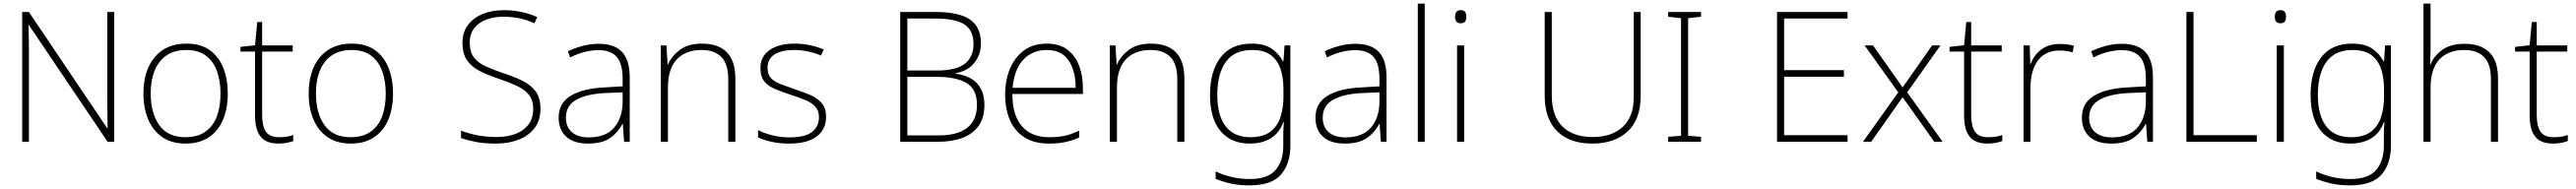

<svg xmlns="http://www.w3.org/2000/svg" viewBox="-20 -780 14172 1040"><path d="M608 0H572L139 -642H137Q138 -601 138.5 -562.5Q139 -524 139 -481V0H102V-714H139L570 -74H572Q572 -108 571 -151Q570 -194 570 -231V-714H608Z M1233 -265Q1233 -185 1207.5 -123Q1182 -61 1130 -25.5Q1078 10 1000 10Q925 10 873.5 -25Q822 -60 795.5 -122Q769 -184 769 -265Q769 -392 831.5 -466Q894 -540 1005 -540Q1084 -540 1134 -504Q1184 -468 1208.5 -406Q1233 -344 1233 -265ZM809 -265Q809 -158 856 -91.5Q903 -25 1000 -25Q1067 -25 1110 -55.5Q1153 -86 1173 -140Q1193 -194 1193 -265Q1193 -333 1174 -387Q1155 -441 1113.5 -473Q1072 -505 1005 -505Q910 -505 859.5 -441.5Q809 -378 809 -265Z M1515 -25Q1538 -25 1557.5 -28Q1577 -31 1593 -37V-4Q1577 2 1557 6Q1537 10 1512 10Q1443 10 1413 -29Q1383 -68 1383 -143V-496H1303V-522L1383 -531L1395 -659H1422V-530H1590V-496H1422V-146Q1422 -87 1442.5 -56Q1463 -25 1515 -25Z M2142 -265Q2142 -185 2116.5 -123Q2091 -61 2039 -25.5Q1987 10 1909 10Q1834 10 1782.5 -25Q1731 -60 1704.5 -122Q1678 -184 1678 -265Q1678 -392 1740.5 -466Q1803 -540 1914 -540Q1993 -540 2043 -504Q2093 -468 2117.5 -406Q2142 -344 2142 -265ZM1718 -265Q1718 -158 1765 -91.5Q1812 -25 1909 -25Q1976 -25 2019 -55.5Q2062 -86 2082 -140Q2102 -194 2102 -265Q2102 -333 2083 -387Q2064 -441 2022.5 -473Q1981 -505 1914 -505Q1819 -505 1768.5 -441.5Q1718 -378 1718 -265Z M2953 -182Q2953 -118 2920.5 -75.5Q2888 -33 2833 -11.5Q2778 10 2710 10Q2643 10 2597.5 1Q2552 -8 2516 -20V-61Q2555 -46 2604 -36Q2653 -26 2713 -26Q2769 -26 2814 -42.5Q2859 -59 2886 -93.5Q2913 -128 2913 -181Q2913 -228 2890.5 -257Q2868 -286 2825 -306.5Q2782 -327 2720 -348Q2662 -367 2617.5 -390Q2573 -413 2548.5 -449Q2524 -485 2524 -544Q2524 -603 2554.5 -643Q2585 -683 2636 -703.5Q2687 -724 2751 -724Q2850 -724 2935 -686L2920 -652Q2876 -672 2833.5 -680Q2791 -688 2749 -688Q2698 -688 2656 -672.5Q2614 -657 2589 -625.5Q2564 -594 2564 -545Q2564 -494 2587 -464Q2610 -434 2650.5 -415.5Q2691 -397 2744 -379Q2807 -359 2854 -335.5Q2901 -312 2927 -276.5Q2953 -241 2953 -182Z M3274 -539Q3359 -539 3401.5 -494.5Q3444 -450 3444 -353V0H3413L3406 -98H3404Q3380 -52 3336.5 -21Q3293 10 3214 10Q3136 10 3094.5 -28Q3053 -66 3053 -133Q3053 -212 3118.5 -252.5Q3184 -293 3305 -299L3405 -305V-345Q3405 -431 3372 -467.5Q3339 -504 3273 -504Q3196 -504 3116 -464L3104 -498Q3142 -516 3185 -527.5Q3228 -539 3274 -539ZM3309 -268Q3207 -263 3150 -231Q3093 -199 3093 -133Q3093 -81 3126 -52.5Q3159 -24 3218 -24Q3312 -24 3358 -77.5Q3404 -131 3405 -219V-272Z M3842 -540Q3930 -540 3977.5 -493Q4025 -446 4025 -347V0H3986V-345Q3986 -428 3948 -466.5Q3910 -505 3839 -505Q3752 -505 3703 -453.5Q3654 -402 3654 -297V0H3615V-530H3646L3652 -426H3655Q3674 -471 3719.5 -505.5Q3765 -540 3842 -540Z M4524 -137Q4524 -68 4472.5 -29Q4421 10 4322 10Q4267 10 4223 0Q4179 -10 4150 -24V-64Q4188 -45 4232 -34.5Q4276 -24 4323 -24Q4409 -24 4447 -54Q4485 -84 4485 -135Q4485 -170 4465.5 -192Q4446 -214 4411 -229Q4376 -244 4331 -258Q4283 -274 4245 -289.5Q4207 -305 4185 -331.5Q4163 -358 4163 -406Q4163 -469 4213.5 -504.5Q4264 -540 4349 -540Q4396 -540 4437 -531Q4478 -522 4511 -508L4496 -474Q4467 -488 4427 -496.5Q4387 -505 4348 -505Q4279 -505 4240.5 -480.5Q4202 -456 4202 -407Q4202 -370 4221 -350Q4240 -330 4273 -317.5Q4306 -305 4349 -290Q4395 -275 4434.5 -258.5Q4474 -242 4499 -214Q4524 -186 4524 -137Z M5125 -714Q5257 -714 5316.5 -672Q5376 -630 5376 -541Q5376 -480 5340 -434.5Q5304 -389 5236 -377V-375Q5320 -362 5357.5 -318Q5395 -274 5395 -203Q5395 -131 5362.5 -86.5Q5330 -42 5273 -21Q5216 0 5142 0H4932V-714ZM5136 -392Q5239 -392 5287 -429Q5335 -466 5335 -538Q5335 -613 5285 -645.5Q5235 -678 5124 -678H4971V-392ZM4971 -357V-35H5145Q5246 -35 5300 -76.5Q5354 -118 5354 -204Q5354 -289 5297 -323Q5240 -357 5135 -357Z M5739 -540Q5807 -540 5850.5 -507.5Q5894 -475 5915.5 -419.5Q5937 -364 5937 -294V-263H5549Q5548 -148 5600.5 -86.5Q5653 -25 5751 -25Q5800 -25 5835.5 -32.5Q5871 -40 5916 -61V-23Q5877 -6 5838.5 2Q5800 10 5750 10Q5669 10 5615.5 -24Q5562 -58 5535.5 -119Q5509 -180 5509 -260Q5509 -337 5535 -400.5Q5561 -464 5612 -502Q5663 -540 5739 -540ZM5739 -505Q5659 -505 5609 -451.5Q5559 -398 5550 -297H5897Q5897 -390 5858 -447.5Q5819 -505 5739 -505Z M6312 -540Q6400 -540 6447.5 -493Q6495 -446 6495 -347V0H6456V-345Q6456 -428 6418 -466.5Q6380 -505 6309 -505Q6222 -505 6173 -453.5Q6124 -402 6124 -297V0H6085V-530H6116L6122 -426H6125Q6144 -471 6189.5 -505.5Q6235 -540 6312 -540Z M6865 -540Q6934 -540 6974 -513Q7014 -486 7037 -443H7040L7046 -530H7078V22Q7078 121 7026.5 180.5Q6975 240 6854 240Q6794 240 6748.5 229.5Q6703 219 6667 204V163Q6703 181 6751 193Q6799 205 6855 205Q6954 205 6996.5 155.5Q7039 106 7039 23V-15Q7039 -40 7039.5 -61.5Q7040 -83 7042 -108H7039Q7019 -50 6971.5 -20Q6924 10 6854 10Q6752 10 6694 -58.5Q6636 -127 6636 -258Q6636 -388 6694 -464Q6752 -540 6865 -540ZM6867 -505Q6770 -505 6723 -439.5Q6676 -374 6676 -258Q6676 -144 6722.5 -84.5Q6769 -25 6857 -25Q6930 -25 6969.5 -56.5Q7009 -88 7024.5 -138.5Q7040 -189 7040 -246V-289Q7040 -353 7023.5 -401.5Q7007 -450 6969.5 -477.5Q6932 -505 6867 -505Z M7437 -539Q7522 -539 7564.5 -494.5Q7607 -450 7607 -353V0H7576L7569 -98H7567Q7543 -52 7499.5 -21Q7456 10 7377 10Q7299 10 7257.5 -28Q7216 -66 7216 -133Q7216 -212 7281.5 -252.5Q7347 -293 7468 -299L7568 -305V-345Q7568 -431 7535 -467.5Q7502 -504 7436 -504Q7359 -504 7279 -464L7267 -498Q7305 -516 7348 -527.5Q7391 -539 7437 -539ZM7472 -268Q7370 -263 7313 -231Q7256 -199 7256 -133Q7256 -81 7289 -52.5Q7322 -24 7381 -24Q7475 -24 7521 -77.5Q7567 -131 7568 -219V-272Z M7817 0H7779V-760H7817Z M8014 -724Q8033 -724 8039.5 -714Q8046 -704 8046 -688Q8046 -672 8039.5 -662Q8033 -652 8014 -652Q7998 -652 7991 -662Q7984 -672 7984 -688Q7984 -704 7991 -714Q7998 -724 8014 -724ZM8034 -530V0H7995V-530Z M9005 -252Q9005 -123 8933 -56.5Q8861 10 8739 10Q8614 10 8545.5 -58Q8477 -126 8477 -254V-714H8516V-255Q8516 -142 8574.5 -84Q8633 -26 8741 -26Q8846 -26 8906.5 -82Q8967 -138 8967 -246V-714H9005Z M9337 0H9156V-27L9227 -33V-680L9156 -688V-714H9337V-688L9266 -680V-33L9337 -27Z M10143 0H9755V-714H10143V-678H9794V-394H10123V-358H9794V-36H10143Z M10422 -272 10237 -530H10283L10446 -299L10608 -530H10654L10471 -272L10666 0H10620L10446 -245L10273 0H10228Z M10916 -25Q10939 -25 10958.5 -28Q10978 -31 10994 -37V-4Q10978 2 10958 6Q10938 10 10913 10Q10844 10 10814 -29Q10784 -68 10784 -143V-496H10704V-522L10784 -531L10796 -659H10823V-530H10991V-496H10823V-146Q10823 -87 10843.5 -56Q10864 -25 10916 -25Z M11311 -538Q11333 -538 11352 -535.5Q11371 -533 11388 -528L11381 -492Q11363 -497 11346.5 -499.5Q11330 -502 11309 -502Q11230 -502 11189.5 -446Q11149 -390 11149 -295V0H11111V-530H11145L11148 -429H11151Q11167 -475 11207.5 -506.5Q11248 -538 11311 -538Z M11653 -539Q11738 -539 11780.5 -494.5Q11823 -450 11823 -353V0H11792L11785 -98H11783Q11759 -52 11715.5 -21Q11672 10 11593 10Q11515 10 11473.5 -28Q11432 -66 11432 -133Q11432 -212 11497.5 -252.5Q11563 -293 11684 -299L11784 -305V-345Q11784 -431 11751 -467.5Q11718 -504 11652 -504Q11575 -504 11495 -464L11483 -498Q11521 -516 11564 -527.5Q11607 -539 11653 -539ZM11688 -268Q11586 -263 11529 -231Q11472 -199 11472 -133Q11472 -81 11505 -52.5Q11538 -24 11597 -24Q11691 -24 11737 -77.5Q11783 -131 11784 -219V-272Z M12007 0V-714H12046V-36H12394V0Z M12523 -724Q12542 -724 12548.5 -714Q12555 -704 12555 -688Q12555 -672 12548.5 -662Q12542 -652 12523 -652Q12507 -652 12500 -662Q12493 -672 12493 -688Q12493 -704 12500 -714Q12507 -724 12523 -724ZM12543 -530V0H12504V-530Z M12919 -540Q12988 -540 13028 -513Q13068 -486 13091 -443H13094L13100 -530H13132V22Q13132 121 13080.5 180.5Q13029 240 12908 240Q12848 240 12802.5 229.5Q12757 219 12721 204V163Q12757 181 12805 193Q12853 205 12909 205Q13008 205 13050.5 155.5Q13093 106 13093 23V-15Q13093 -40 13093.5 -61.5Q13094 -83 13096 -108H13093Q13073 -50 13025.5 -20Q12978 10 12908 10Q12806 10 12748 -58.5Q12690 -127 12690 -258Q12690 -388 12748 -464Q12806 -540 12919 -540ZM12921 -505Q12824 -505 12777 -439.5Q12730 -374 12730 -258Q12730 -144 12776.5 -84.5Q12823 -25 12911 -25Q12984 -25 13023.5 -56.5Q13063 -88 13078.5 -138.5Q13094 -189 13094 -246V-289Q13094 -353 13077.5 -401.5Q13061 -450 13023.5 -477.5Q12986 -505 12921 -505Z M13350 -504Q13350 -482 13349 -464.5Q13348 -447 13347 -426H13350Q13368 -472 13414 -505.5Q13460 -539 13538 -539Q13625 -539 13673 -492.5Q13721 -446 13721 -347V0H13682V-345Q13682 -428 13644 -466.5Q13606 -505 13535 -505Q13448 -505 13399 -453.5Q13350 -402 13350 -297V0H13311V-760H13350Z M14027 -25Q14050 -25 14069.5 -28Q14089 -31 14105 -37V-4Q14089 2 14069 6Q14049 10 14024 10Q13955 10 13925 -29Q13895 -68 13895 -143V-496H13815V-522L13895 -531L13907 -659H13934V-530H14102V-496H13934V-146Q13934 -87 13954.5 -56Q13975 -25 14027 -25Z"/></svg>

Font: Noto Sans Bengali UI ExtraLight
Style: Regular
Weight: 200
Designer: Jelle Bosma - Monotype Design Team
Foundry: Monotype Imaging Inc.
Version: Version 2.003; ttfautohint (v1.8.4.7-5d5b)